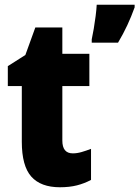

<svg xmlns="http://www.w3.org/2000/svg" viewBox="-20 -831 588 810"><path d="M287 -184Q305 -184 324 -189.5Q343 -195 364 -203V-72Q336 -57 304.5 -49Q273 -41 233 -41Q152 -41 112 -86Q72 -131 72 -233V-468H13V-552L87 -599L129 -715H243V-604H357V-468H243V-238Q243 -184 287 -184ZM548 -800Q534 -761 517 -724.5Q500 -688 478 -651H367V-665Q371 -683 375.5 -709.5Q380 -736 383.5 -763.5Q387 -791 388 -811H548Z"/></svg>

Font: Noto Sans Tamil UI Condensed Black
Style: Regular
Weight: 900
Width: 3
Designer: Jelle Bosma - Monotype Design Team
Foundry: Monotype Imaging Inc.
Version: Version 2.004; ttfautohint (v1.8.4.7-5d5b)